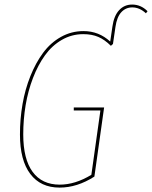

<svg xmlns="http://www.w3.org/2000/svg" viewBox="-20 -830 680 859"><path d="M571.3 -809.6Q610.4 -809.6 640.1 -779.8L632.8 -770.5Q604.5 -796.9 571.8 -796.9Q542.5 -796.9 522.7 -775.4Q502.9 -753.9 496.6 -710L485.4 -633.3L476.1 -625Q448.7 -652.3 419.9 -664.8Q391.1 -677.2 352.5 -677.2Q300.8 -677.2 256.6 -651.6Q212.4 -626 181.2 -582.5Q149.9 -539.1 127.7 -481.4Q105.5 -423.8 94.7 -359.6Q84 -295.4 84 -228.5Q84 -118.2 126 -61Q168 -3.9 247.1 -3.9Q316.4 -3.9 388.7 -47.9L429.2 -335.9H310.1V-349.1H445.8L402.3 -40Q325.2 9.3 246.6 9.3Q161.6 9.3 115.5 -51.8Q69.3 -112.8 69.3 -228.5Q69.3 -297.9 80.8 -364.3Q92.3 -430.7 116 -489.7Q139.6 -548.8 172.9 -593.8Q206.1 -638.7 252.7 -664.8Q299.3 -690.9 353.5 -690.9Q422.4 -690.9 473.1 -644L482.9 -710.9Q489.7 -759.3 512.9 -784.4Q536.1 -809.6 571.3 -809.6Z"/></svg>

Font: Fira Sans Compressed Hair
Style: Italic
Weight: 100
Width: 3
Italic angle: -8°
Designer: Carrois Corporate & Edenspiekermann AG
Foundry: Carrois Corporate GbR & Edenspiekermann AG
Version: Version 4.203;PS 004.203;hotconv 1.0.88;makeotf.lib2.5.64775